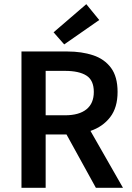

<svg xmlns="http://www.w3.org/2000/svg" viewBox="-20 -901 632 921"><path d="M83 0V-654H304Q372 -654 426.5 -636Q481 -618 512.5 -575.5Q544 -533 544 -460Q544 -385 508.5 -339Q473 -293 414 -273L570 0H440L299 -256H199V0ZM199 -348H292Q359 -348 394.5 -376.5Q430 -405 430 -460Q430 -516 394.5 -538.5Q359 -561 292 -561H199ZM288 -688 237 -746 394 -881 456 -805Z"/></svg>

Font: Source Sans Pro SemiBold
Style: Regular
Weight: 600
Designer: Paul D. Hunt
Foundry: Adobe Systems Incorporated
Version: Version 2.045;hotconv 1.0.109;makeotfexe 2.5.65596